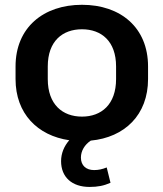

<svg xmlns="http://www.w3.org/2000/svg" viewBox="-20 -569 671 789"><path d="M348.1 199.2C381.8 199.2 406.7 194.3 434.1 182.1L418.5 119.1C400.4 126.5 384.3 129.9 366.7 129.9C334.5 129.9 312.5 111.8 312.5 78.6C312.5 50.8 328.1 25.4 353 8.8C492.2 -4.4 588.4 -96.7 588.4 -244.1V-295.9C588.4 -456.1 475.1 -549.3 316.9 -549.3C158.7 -549.3 43.9 -456.1 43.9 -295.9V-244.1C43.9 -102.1 134.3 -11.7 264.6 7.3C243.2 31.7 231 61.5 231 93.3C231 158.7 275.4 199.2 348.1 199.2ZM316.9 -89.8C237.3 -89.8 176.3 -139.2 176.3 -244.1V-295.9C176.3 -400.4 237.3 -448.7 316.9 -448.7C396.5 -448.7 457 -399.9 457 -295.9V-244.1C457 -139.6 396.5 -89.8 316.9 -89.8Z"/></svg>

Font: Winston SemiBold
Style: Regular
Weight: 600
Designer: Vernon Adams, Kim Jin-seong, David Berlow, Cristiano Sobral
Foundry: The Winston Project Authors
Version: Version 3.004